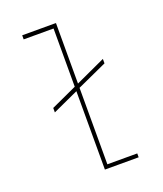

<svg xmlns="http://www.w3.org/2000/svg" viewBox="-135 -819 771 908"><g transform="rotate(-20 250.0 -365.0)"><path d="M405.3 -495.1V-472.7L254.9 -404.3V-19.5H405.3V0H235.4V-394.5L105.5 -335V-357.4L235.4 -417V-710H85V-730.5H254.9V-425.8Z"/></g></svg>

Font: Mgen+ 1mn thin
Style: Regular
Weight: 100
Designer: [Source Han Sans]
Ryoko NISHIZUKA  (kana & ideographs); Paul D. Hunt (Latin, Greek & Cyrillic); Wenlong ZHANG  (bopomofo
Version: Version 1.059.20150602